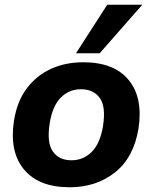

<svg xmlns="http://www.w3.org/2000/svg" viewBox="-20 -780 644 811"><path d="M274 11Q144 11 81.5 -64Q19 -139 39 -270Q52 -352 93 -406.5Q134 -461 195 -489Q256 -517 332 -517Q462 -517 523.5 -442Q585 -367 565 -237Q545 -115 466 -52Q387 11 274 11ZM282 -103Q332 -103 367.5 -138.5Q403 -174 415 -247Q428 -329 401.5 -366Q375 -403 322 -403Q272 -403 237 -368Q202 -333 190 -260Q177 -178 203 -140.5Q229 -103 282 -103ZM301 -555 433 -760H581L401 -555Z"/></svg>

Font: Mulish ExtraBold
Style: Italic
Weight: 800
Italic angle: -9°
Designer: Vernon Adams
Foundry: Vernon Adams
Version: Version 3.603; ttfautohint (v1.8.3)